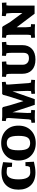

<svg xmlns="http://www.w3.org/2000/svg" viewBox="1254 -1846 608 3155"><g transform="rotate(-90 1557.5 -268.0)"><path d="M302 11Q164 11 91.5 -64.5Q19 -140 19 -268Q19 -396 92 -471.5Q165 -547 302 -547Q371 -547 471 -521L461 -372L395 -375L391 -428Q391 -439 382 -455Q337 -462 302 -462Q188 -462 188 -268Q188 -74 301 -74Q344 -74 391 -82Q405 -110 405 -117L407 -152L471 -154L478 -14Q374 11 302 11Z M991 -475Q1071 -398 1071 -268Q1071 -138 991 -61Q911 16 784 16Q657 16 577.5 -61Q498 -138 498 -268Q498 -398 577.5 -475Q657 -552 784 -552Q911 -552 991 -475ZM694 -417.5Q666 -375 666 -268Q666 -161 694 -118.5Q722 -76 784.5 -76Q847 -76 875 -118.5Q903 -161 903 -268Q903 -375 875 -417.5Q847 -460 784.5 -460Q722 -460 694 -417.5Z M1592 -536H1696L1788 -540L1791 -479L1748 -469Q1746 -437 1746 -432L1770 -100Q1771 -92 1779 -62L1825 -58L1821 4Q1763 0 1669 0L1596 4L1592 -54L1639 -62Q1642 -94 1642 -123L1634 -366L1506 0H1413L1291 -366L1279 -123Q1279 -82 1281 -62L1329 -58L1324 4Q1291 0 1196 0L1120 4L1117 -54L1165 -62Q1171 -82 1172 -90Q1173 -98 1174 -100L1197 -432Q1197 -438 1191 -468L1146 -477L1150 -540Q1176 -536 1218 -535H1361L1377 -521Q1396 -441 1406 -408L1474 -187L1550 -422L1577 -521Z M2394 -416V-205Q2394 -105 2332.5 -47Q2271 11 2157.5 11Q2044 11 1983.5 -47Q1923 -105 1923 -205V-368Q1923 -439 1916 -465L1872 -474L1875 -540Q1899 -536 1946 -536L2121 -540L2126 -469L2080 -465Q2072 -446 2072 -416V-195Q2072 -153 2099.5 -124.5Q2127 -96 2177.5 -96Q2228 -96 2248 -119.5Q2268 -143 2268 -195V-368Q2268 -423 2261 -465L2217 -474L2220 -540Q2248 -536 2295 -536L2443 -540L2447 -469L2401 -465Q2394 -427 2394 -416Z M3043 -418V-103L3044 -3H2910L2687 -298V-158Q2687 -126 2691 -96Q2695 -66 2695 -65L2739 -61L2736 4Q2691 0 2590 0L2517 4L2513 -58L2558 -65Q2565 -93 2565 -135V-366Q2565 -441 2558 -465L2514 -474L2518 -540Q2542 -536 2589 -536L2691 -535L2705 -521Q2758 -428 2769 -411L2922 -203V-370Q2922 -389 2915 -466L2870 -478L2874 -541L2958 -536L3090 -540L3094 -466H3048Q3043 -436 3043 -418Z"/></g></svg>

Font: Andada SC
Style: Bold
Weight: 700
Designer: Carolina Giovagnoli
Foundry: Carolina Giovagnoli
Version: Version 1.003